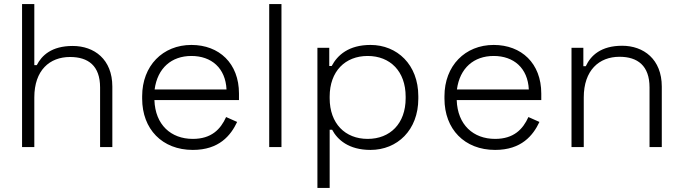

<svg xmlns="http://www.w3.org/2000/svg" viewBox="-20 -720 3342 940"><path d="M88 0H148V-243C148 -376 223 -441 323 -441C412 -441 470 -398 470 -292V0H530V-296C530 -430 441 -495 336 -495C232 -495 184 -448 160 -401H148V-700H88Z M924 14C1053 14 1110 -57 1141 -123L1087 -147C1060 -87 1015 -40 924 -40C817 -40 740 -109 736 -230H1150V-262C1150 -410 1053 -500 917 -500C777 -500 676 -398 676 -249V-237C676 -88 774 14 924 14ZM737 -282C751 -387 820 -446 917 -446C1015 -446 1084 -387 1089 -282Z M1298 0H1358V-700H1298Z M1534 200H1594V-85H1606C1632 -36 1687 14 1794 14C1925 14 2028 -83 2028 -237V-249C2028 -404 1924 -500 1794 -500C1687 -500 1632 -450 1604 -397H1592V-486H1534ZM1594 -239V-247C1594 -371 1670 -446 1780 -446C1890 -446 1966 -371 1966 -247V-239C1966 -115 1890 -40 1780 -40C1670 -40 1594 -115 1594 -239Z M2404 14C2533 14 2590 -57 2621 -123L2567 -147C2540 -87 2495 -40 2404 -40C2297 -40 2220 -109 2216 -230H2630V-262C2630 -410 2533 -500 2397 -500C2257 -500 2156 -398 2156 -249V-237C2156 -88 2254 14 2404 14ZM2217 -282C2231 -387 2300 -446 2397 -446C2495 -446 2564 -387 2569 -282Z M2778 0H2838V-243C2838 -376 2913 -442 3013 -442C3102 -442 3160 -398 3160 -292V0H3220V-296C3220 -430 3131 -496 3026 -496C2922 -496 2872 -448 2848 -396H2836V-486H2778Z"/></svg>

Font: Meta Space Light
Style: Regular
Weight: 300
Designer: Meta Pool / Florian Karsten
Foundry: Meta Pool / Florian Karsten
Version: Version 2.000;Glyphs 3.1.1 (3137)